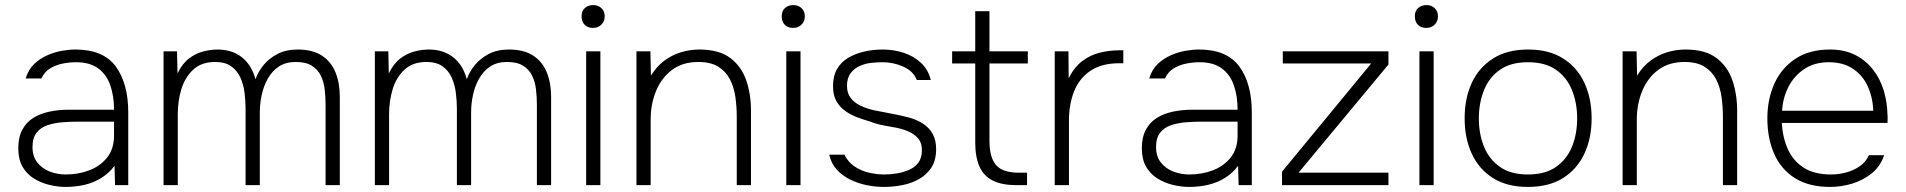

<svg xmlns="http://www.w3.org/2000/svg" viewBox="-20 -729 7504 756"><path d="M238 7Q207 7 174 -1Q141 -9 113 -26.5Q85 -44 68.5 -73Q52 -102 52 -145Q52 -189 68 -218.5Q84 -248 111.5 -265Q139 -282 175 -289.5Q211 -297 249 -297H429Q429 -350 414.5 -392.5Q400 -435 367 -459.5Q334 -484 279 -484Q253 -484 226 -478.5Q199 -473 177 -459.5Q155 -446 143 -420H81Q92 -456 115 -477.5Q138 -499 166.5 -511.5Q195 -524 224 -529Q253 -534 277 -534Q387 -534 436 -467Q485 -400 485 -286V0H433L431 -76Q410 -48 380 -29Q350 -10 314 -1.5Q278 7 238 7ZM239 -42Q289 -42 332 -58.5Q375 -75 402 -109Q429 -143 429 -195V-250H287Q256 -250 225 -247.5Q194 -245 167 -236Q140 -227 124 -206.5Q108 -186 108 -150Q108 -113 127 -89Q146 -65 176 -53.5Q206 -42 239 -42Z M624 0V-527H677L679 -440Q698 -479 724.5 -499Q751 -519 780.5 -526.5Q810 -534 836 -534Q894 -534 932.5 -503.5Q971 -473 986 -417Q996 -446 1017.5 -472.5Q1039 -499 1072.5 -516.5Q1106 -534 1152 -534Q1211 -534 1247.5 -510Q1284 -486 1301 -444Q1318 -402 1318 -348V0H1262V-315Q1262 -347 1258.5 -377Q1255 -407 1243 -431.5Q1231 -456 1207.5 -470.5Q1184 -485 1144 -485Q1105 -485 1078 -467Q1051 -449 1034.5 -419.5Q1018 -390 1010.5 -355.5Q1003 -321 1003 -286V0H947V-300Q947 -331 943 -363Q939 -395 927 -422.5Q915 -450 891 -467.5Q867 -485 827 -485Q773 -485 740.5 -454.5Q708 -424 694 -377.5Q680 -331 680 -279V0Z M1456 0V-527H1509L1511 -440Q1530 -479 1556.5 -499Q1583 -519 1612.5 -526.5Q1642 -534 1668 -534Q1726 -534 1764.5 -503.5Q1803 -473 1818 -417Q1828 -446 1849.5 -472.5Q1871 -499 1904.5 -516.5Q1938 -534 1984 -534Q2043 -534 2079.5 -510Q2116 -486 2133 -444Q2150 -402 2150 -348V0H2094V-315Q2094 -347 2090.5 -377Q2087 -407 2075 -431.5Q2063 -456 2039.5 -470.5Q2016 -485 1976 -485Q1937 -485 1910 -467Q1883 -449 1866.5 -419.5Q1850 -390 1842.5 -355.5Q1835 -321 1835 -286V0H1779V-300Q1779 -331 1775 -363Q1771 -395 1759 -422.5Q1747 -450 1723 -467.5Q1699 -485 1659 -485Q1605 -485 1572.5 -454.5Q1540 -424 1526 -377.5Q1512 -331 1512 -279V0Z M2288 0V-527H2344V0ZM2315 -619Q2295 -619 2282.5 -631Q2270 -643 2270 -665Q2270 -686 2283 -697.5Q2296 -709 2316 -709Q2335 -709 2348 -697Q2361 -685 2361 -665Q2361 -644 2347.5 -631.5Q2334 -619 2315 -619Z M2486 0V-527H2541L2543 -431Q2565 -467 2595 -489.5Q2625 -512 2660.5 -523Q2696 -534 2734 -534Q2811 -534 2855 -501Q2899 -468 2918 -413.5Q2937 -359 2937 -292V0H2881V-267Q2881 -309 2875.5 -347.5Q2870 -386 2854 -417Q2838 -448 2808 -466.5Q2778 -485 2730 -485Q2668 -485 2626.5 -454Q2585 -423 2563.5 -371.5Q2542 -320 2542 -259V0Z M3076 0V-527H3132V0ZM3103 -619Q3083 -619 3070.5 -631Q3058 -643 3058 -665Q3058 -686 3071 -697.5Q3084 -709 3104 -709Q3123 -709 3136 -697Q3149 -685 3149 -665Q3149 -644 3135.5 -631.5Q3122 -619 3103 -619Z M3460 7Q3427 7 3392.5 0Q3358 -7 3327.5 -22Q3297 -37 3275 -61Q3253 -85 3245 -120H3305Q3319 -91 3345 -73.5Q3371 -56 3402 -49Q3433 -42 3462 -42Q3485 -42 3510.5 -46Q3536 -50 3559 -60Q3582 -70 3596 -88.5Q3610 -107 3610 -138Q3610 -166 3596 -183Q3582 -200 3560 -210Q3538 -220 3514 -225Q3489 -230 3460.5 -235Q3432 -240 3407 -250Q3383 -257 3357 -266.5Q3331 -276 3309 -291.5Q3287 -307 3273.5 -330.5Q3260 -354 3260 -389Q3260 -430 3276 -457.5Q3292 -485 3320 -501.5Q3348 -518 3383 -526Q3418 -534 3456 -534Q3499 -534 3538.5 -521Q3578 -508 3606.5 -481.5Q3635 -455 3645 -414H3590Q3576 -449 3537 -466.5Q3498 -484 3455 -484Q3435 -484 3411 -481.5Q3387 -479 3365.5 -469.5Q3344 -460 3329.5 -441Q3315 -422 3315 -391Q3315 -361 3330.5 -342Q3346 -323 3370 -312Q3394 -301 3421 -295Q3454 -288 3490 -281.5Q3526 -275 3556 -267Q3590 -258 3614.5 -242Q3639 -226 3652.5 -201.5Q3666 -177 3666 -142Q3666 -98 3647.5 -69.5Q3629 -41 3599 -24Q3569 -7 3532.5 0Q3496 7 3460 7Z M3982 0Q3926 0 3890 -17.5Q3854 -35 3837 -72.5Q3820 -110 3820 -168V-479H3729V-527H3820V-685H3876V-527H4027V-479H3876V-174Q3876 -110 3901.5 -79.5Q3927 -49 3993 -49H4024V0Z M4133 0V-527H4187L4188 -421Q4210 -465 4242 -489Q4274 -513 4312 -522Q4350 -531 4388 -531Q4391 -531 4395.5 -531Q4400 -531 4403 -531V-480H4388Q4318 -480 4274 -450.5Q4230 -421 4209.5 -370Q4189 -319 4189 -254V0Z M4662 7Q4631 7 4598 -1Q4565 -9 4537 -26.5Q4509 -44 4492.5 -73Q4476 -102 4476 -145Q4476 -189 4492 -218.5Q4508 -248 4535.5 -265Q4563 -282 4599 -289.5Q4635 -297 4673 -297H4853Q4853 -350 4838.5 -392.5Q4824 -435 4791 -459.5Q4758 -484 4703 -484Q4677 -484 4650 -478.5Q4623 -473 4601 -459.5Q4579 -446 4567 -420H4505Q4516 -456 4539 -477.5Q4562 -499 4590.5 -511.5Q4619 -524 4648 -529Q4677 -534 4701 -534Q4811 -534 4860 -467Q4909 -400 4909 -286V0H4857L4855 -76Q4834 -48 4804 -29Q4774 -10 4738 -1.5Q4702 7 4662 7ZM4663 -42Q4713 -42 4756 -58.5Q4799 -75 4826 -109Q4853 -143 4853 -195V-250H4711Q4680 -250 4649 -247.5Q4618 -245 4591 -236Q4564 -227 4548 -206.5Q4532 -186 4532 -150Q4532 -113 4551 -89Q4570 -65 4600 -53.5Q4630 -42 4663 -42Z M5028 0V-53L5379 -479H5031V-527H5447V-475L5093 -49H5447V0Z M5569 0V-527H5625V0ZM5596 -619Q5576 -619 5563.5 -631Q5551 -643 5551 -665Q5551 -686 5564 -697.5Q5577 -709 5597 -709Q5616 -709 5629 -697Q5642 -685 5642 -665Q5642 -644 5628.5 -631.5Q5615 -619 5596 -619Z M5996 7Q5914 7 5858.5 -28Q5803 -63 5775 -124Q5747 -185 5747 -263Q5747 -342 5775 -402.5Q5803 -463 5858.5 -498.5Q5914 -534 5997 -534Q6079 -534 6134.5 -499Q6190 -464 6218.5 -403Q6247 -342 6247 -263Q6247 -185 6218.5 -124Q6190 -63 6134.5 -28Q6079 7 5996 7ZM5996 -42Q6064 -42 6106.5 -71.5Q6149 -101 6169.5 -151Q6190 -201 6190 -263Q6190 -324 6169.5 -374.5Q6149 -425 6106.5 -454.5Q6064 -484 5996 -484Q5929 -484 5886.5 -454.5Q5844 -425 5823.5 -374.5Q5803 -324 5803 -263Q5803 -201 5823.5 -151Q5844 -101 5886.5 -71.5Q5929 -42 5996 -42Z M6369 0V-527H6424L6426 -431Q6448 -467 6478 -489.5Q6508 -512 6543.5 -523Q6579 -534 6617 -534Q6694 -534 6738 -501Q6782 -468 6801 -413.5Q6820 -359 6820 -292V0H6764V-267Q6764 -309 6758.5 -347.5Q6753 -386 6737 -417Q6721 -448 6691 -466.5Q6661 -485 6613 -485Q6551 -485 6509.5 -454Q6468 -423 6446.5 -371.5Q6425 -320 6425 -259V0Z M7186 7Q7102 7 7047 -28Q6992 -63 6965.5 -124Q6939 -185 6939 -263Q6939 -339 6967 -400.5Q6995 -462 7050 -498Q7105 -534 7185 -534Q7243 -534 7285 -512.5Q7327 -491 7355 -455Q7383 -419 7397 -373Q7411 -327 7412 -277Q7413 -270 7412.5 -262Q7412 -254 7412 -245H6996Q6999 -187 7020 -141Q7041 -95 7082.5 -68.5Q7124 -42 7190 -42Q7218 -42 7247.5 -49.5Q7277 -57 7301.5 -73.5Q7326 -90 7339 -118H7399Q7384 -74 7350 -46.5Q7316 -19 7273 -6Q7230 7 7186 7ZM6997 -293H7356Q7354 -346 7334 -389.5Q7314 -433 7275.5 -458.5Q7237 -484 7181 -484Q7124 -484 7084 -457Q7044 -430 7022 -387Q7000 -344 6997 -293Z"/></svg>

Font: Onest ExtraLight
Style: Regular
Weight: 250
Designer: Dmitri Voloshin, Andrey Kudryavtsev
Foundry: Dmitri Voloshin, Andrey Kudryavtsev
Version: Version 1.000;gftools[0.9.33]